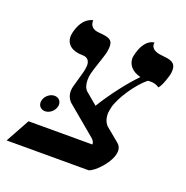

<svg xmlns="http://www.w3.org/2000/svg" viewBox="-135 -656 728 753"><g transform="rotate(20 229.5 -279.5)"><path d="M202 -289C192 -299 188 -315 188 -332C188 -341 189 -350 191 -358C196 -381 215 -431 221 -454C224 -466 225 -476 225 -484C225 -514 206 -518 169 -521C156 -522 129 -525 129 -556V-559C129 -559 85 -555 69 -485C68 -479 67 -474 67 -469C67 -436 93 -416 136 -416C158 -416 167 -403 167 -384C167 -376 165 -367 163 -357L143 -285C142 -279 141 -274 141 -268C141 -252 147 -236 160 -224L282 -122C288 -116 294 -108 292 -100H26L-29 0H313C338 -6 396 -66 396 -110C396 -122 392 -132 382 -140L324 -188C312 -202 308 -217 308 -233C308 -242 310 -251 312 -261C322 -304 371 -377 411 -409C416 -410 420 -410 424 -410C441 -410 449 -405 459 -399C472 -412 483 -451 486 -462C488 -470 488 -477 488 -482C488 -515 462 -518 433 -521C418 -522 384 -526 384 -554C384 -556 385 -558 385 -559C385 -559 343 -560 326 -485C325 -480 324 -476 324 -472C324 -443 345 -421 379 -413C340 -373 290 -309 252 -247ZM46 -194C45 -191 45 -189 45 -186C45 -171 56 -159 73 -159C92 -159 111 -175 115 -194C116 -196 116 -199 116 -202C116 -217 105 -229 88 -229C69 -229 50 -213 46 -194Z"/></g></svg>

Font: Libertinus Serif
Style: Italic
Weight: 400
Italic angle: -12°
Designer: Philipp H. Poll, Khaled Hosny
Foundry: Caleb Maclennan
Version: Version 7.050;RELEASE